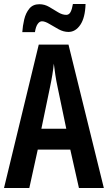

<svg xmlns="http://www.w3.org/2000/svg" viewBox="-20 -936 537 956"><path d="M373 0 330 -191H168L126 0H0L173 -714H321L497 0ZM267 -501Q260 -533 255.5 -563.5Q251 -594 248 -619Q243 -568 229 -502L186 -295H310ZM91 -776Q93 -807 100.5 -839Q108 -871 126 -893Q144 -915 176 -915Q202 -915 225 -901.5Q248 -888 269 -875Q290 -862 310 -862Q324 -862 331.5 -876.5Q339 -891 343 -916H406Q404 -848 380 -812.5Q356 -777 321 -777Q296 -777 271.5 -790.5Q247 -804 225.5 -817Q204 -830 189 -830Q177 -830 167.5 -816.5Q158 -803 154 -776Z"/></svg>

Font: Noto Sans Lao ExtraCondensed SemiBold
Style: Regular
Weight: 600
Width: 2
Designer: Monotype Design Team
Foundry: Monotype Imaging Inc.
Version: Version 2.003; ttfautohint (v1.8.4.7-5d5b)